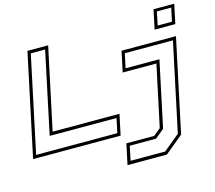

<svg xmlns="http://www.w3.org/2000/svg" viewBox="-132 -909 1421 1268"><g transform="rotate(-15 579.0 -275.0)"><path d="M-4.5 0 144.5 -700H286L167 -141.5H624L594 0ZM22 -21.5H577L598 -119.5H141L259.5 -678.5H161.5ZM992 -618 1020 -750H1161.5L1133.5 -618ZM1018.5 -639H1116L1135.5 -730.5H1037.5ZM587.5 200 617.5 59H808L856.5 18.5L945.5 -399H715L745 -540H1117L981.5 97L856.5 200ZM614.5 177.5H851L962 86L1090.5 -518.5H761.5L740.5 -421H972L876.5 29L815 80H635Z"/></g></svg>

Font: Tourney Expanded ExtraLight
Style: Italic
Weight: 200
Width: 7
Italic angle: -12°
Designer: Tyler Finck
Foundry: Etcetera Type Co
Version: Version 1.010; ttfautohint (v1.8.3)